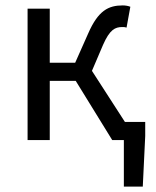

<svg xmlns="http://www.w3.org/2000/svg" viewBox="-20 -518 576 710"><path d="M438 172H508L517 -15V-67H442L320 -256L361 -352C386 -409 406 -418 432 -418C439 -418 442 -418 448 -416L462 -493C455 -496 444 -498 434 -498C381 -498 343 -479 306 -394L258 -286H164V-486H82V0H164V-219H260L395 0H438Z"/></svg>

Font: Giro Sans Regular
Style: Regular
Weight: 400
Designer: Paul D. Hunt
Foundry: Adobe Systems Incorporated
Version: Version 1.000;PS 1.0;hotconv 1.0.88;makeotf.lib2.5.647800